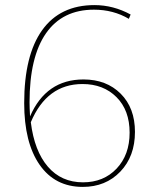

<svg xmlns="http://www.w3.org/2000/svg" viewBox="-20 -724 623 754"><path d="M305 10Q196 10 135.5 -77Q75 -164 75 -319Q75 -507 145.5 -605.5Q216 -704 351 -704Q425 -704 493 -667L486 -650Q425 -686 349 -686Q225 -686 160.5 -593Q96 -500 96 -322Q96 -303 98 -267Q161 -412 308 -412Q398 -412 454 -356Q510 -300 510 -206Q510 -110 452.5 -50Q395 10 305 10ZM304 -394Q164 -394 101 -244Q115 -131 168 -69.5Q221 -8 306 -8Q387 -8 438 -62Q489 -116 489 -203Q489 -291 437.5 -342.5Q386 -394 304 -394Z"/></svg>

Font: Cantarell Thin
Style: Regular
Weight: 100
Designer: Dave Crossland, Nikolaus Waxweiler, Florian Fecher, Jacques Le Bailly, Eben Sorkin, Alexei Vanyashin, Alexios Zavras, Em
Version: Version 0.303